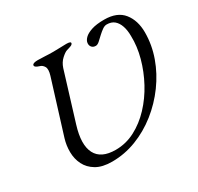

<svg xmlns="http://www.w3.org/2000/svg" viewBox="-145 -836 1055 1023"><g transform="rotate(-30 382.0 -324.5)"><path d="M269 14Q209 14 172 -8Q135 -30 117.5 -65Q100 -100 99.5 -141.5Q99 -183 111 -222L212 -547Q223 -583 213.5 -599.5Q204 -616 188 -620Q158 -629 162 -642Q164 -648 173 -650.5Q182 -653 195 -653Q218 -653 240 -651.5Q262 -650 290 -650Q313 -650 333.5 -651Q354 -652 370 -652Q399 -652 396 -641Q394 -634 384.5 -630Q375 -626 357 -621Q344 -617 323 -598Q302 -579 292 -549L201 -253Q168 -146 197.5 -88.5Q227 -31 317 -31Q380 -31 436.5 -60.5Q493 -90 540 -140Q587 -190 621 -253Q655 -316 673.5 -384Q692 -452 690 -516Q690 -551 681 -577.5Q672 -604 654.5 -619Q637 -634 608 -634Q595 -634 581 -624Q567 -614 554 -602Q539 -588 526 -576Q513 -564 502 -564Q486 -564 477.5 -574Q469 -584 470.5 -599Q472 -614 486.5 -628.5Q501 -643 531 -653Q561 -663 609 -663Q689 -663 726.5 -616Q764 -569 764 -496Q764 -419 737.5 -345Q711 -271 663.5 -206Q616 -141 553.5 -91.5Q491 -42 418.5 -14Q346 14 269 14Z"/></g></svg>

Font: EB Garamond
Style: Italic
Weight: 400
Italic angle: -17.2°
Designer: Georg Duffner and Octavio Pardo
Foundry: Georg Duffner
Version: Version 1.001